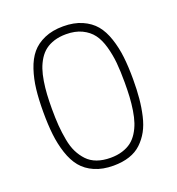

<svg xmlns="http://www.w3.org/2000/svg" viewBox="-131 -826 865 938"><g transform="rotate(-20 301.0 -357.0)"><path d="M66.9 -358.9Q66.9 -424.3 72.8 -475.6Q78.6 -526.9 94.2 -574Q109.9 -621.1 135.5 -651.9Q161.1 -682.6 202.9 -700.9Q244.6 -719.2 300.8 -719.2Q356.4 -719.2 398.2 -700.9Q439.9 -682.6 465.6 -651.9Q491.2 -621.1 506.8 -574Q522.5 -526.9 528.3 -475.6Q534.2 -424.3 534.2 -358.9Q534.2 -304.2 530 -259.8Q525.9 -215.3 516.1 -172.9Q506.3 -130.4 489 -99.1Q471.7 -67.9 446.3 -43.7Q420.9 -19.5 384.3 -7.3Q347.7 4.9 300.8 4.9Q244.6 4.9 202.9 -13.4Q161.1 -31.7 135.5 -63Q109.9 -94.2 94.2 -141.8Q78.6 -189.5 72.8 -241Q66.9 -292.5 66.9 -358.9ZM490.2 -358.9Q490.2 -417.5 486.1 -461.2Q481.9 -504.9 470 -547.6Q458 -590.3 437.5 -617.7Q417 -645 382.6 -661.6Q348.1 -678.2 300.8 -678.2Q266.6 -678.2 239.3 -669.7Q211.9 -661.1 192.4 -646.2Q172.9 -631.3 158.4 -608.4Q144 -585.4 135.3 -559.6Q126.5 -533.7 121.1 -499.8Q115.7 -465.8 113.8 -432.9Q111.8 -399.9 111.8 -358.9Q111.8 -310.1 114.7 -271.7Q117.7 -233.4 124.8 -195.1Q131.8 -156.7 145.5 -129.2Q159.2 -101.6 179.7 -79.8Q200.2 -58.1 230.7 -47.1Q261.2 -36.1 300.8 -36.1Q335 -36.1 362.3 -44.7Q389.6 -53.2 409.2 -68.1Q428.7 -83 443.4 -106.2Q458 -129.4 466.8 -155.5Q475.6 -181.6 481 -215.8Q486.3 -250 488.3 -283.7Q490.2 -317.4 490.2 -358.9Z"/></g></svg>

Font: SVN-Poppins ExtraLight
Style: Regular
Weight: 200
Designer: Ninad Kale (Devanagari), Jonny Pinhorn (Latin)
Foundry: Indian Type Foundry
Version: Version 3.002 2017